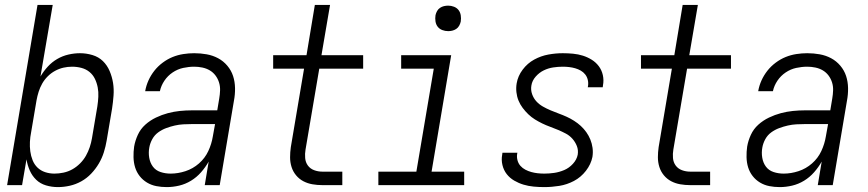

<svg xmlns="http://www.w3.org/2000/svg" viewBox="-20 -755 3540 783"><path d="M216 8Q191 8 167.5 1Q144 -6 127.5 -22Q111 -38 101.5 -59.5Q92 -81 88 -105L70 0H9L133 -735H195L145 -443Q158 -465 175 -483.5Q192 -502 213.5 -514.5Q235 -527 259 -532.5Q283 -538 306 -538Q306 -538 306 -538Q306 -538 306 -538Q332 -538 357 -530.5Q382 -523 399.5 -506Q417 -489 427 -465.5Q437 -442 441 -417Q445 -392 443 -365Q441 -338 437 -312L415 -182Q411 -158 403.5 -134Q396 -110 383 -88Q370 -66 352 -47Q334 -28 311.5 -15.5Q289 -3 264.5 2.5Q240 8 216 8ZM202 -47Q220 -47 239 -51Q258 -55 275 -64.5Q292 -74 306.5 -88.5Q321 -103 330.5 -120Q340 -137 346 -155Q352 -173 355 -191L377 -321Q380 -341 381 -360.5Q382 -380 378.5 -398.5Q375 -417 367 -433.5Q359 -450 345 -461.5Q331 -473 312.5 -478Q294 -483 274 -483Q256 -483 238.5 -479Q221 -475 204.5 -466Q188 -457 174.5 -443.5Q161 -430 152 -414Q143 -398 137.5 -380.5Q132 -363 129 -346L107 -216Q103 -196 102 -176.5Q101 -157 103.5 -138Q106 -119 113 -101.5Q120 -84 133 -71.5Q146 -59 164 -53Q182 -47 202 -47Z M660 8Q660 8 660 8Q660 8 660 8Q638 8 617.5 4Q597 0 579.5 -10.5Q562 -21 549.5 -37Q537 -53 531 -72.5Q525 -92 524.5 -114Q524 -136 527 -157Q531 -181 542 -205Q553 -229 572.5 -246.5Q592 -264 616 -275.5Q640 -287 664.5 -293.5Q689 -300 713.5 -302.5Q738 -305 762 -305H866L874 -353Q877 -370 877.5 -387Q878 -404 873 -419.5Q868 -435 858.5 -447.5Q849 -460 835.5 -468Q822 -476 805.5 -479.5Q789 -483 772 -483Q750 -483 727 -478Q704 -473 684 -459.5Q664 -446 650.5 -426Q637 -406 632 -383H572Q576 -406 585.5 -427Q595 -448 609.5 -466.5Q624 -485 643.5 -499.5Q663 -514 684 -522.5Q705 -531 727.5 -534.5Q750 -538 772 -538Q798 -538 823 -533.5Q848 -529 869.5 -517.5Q891 -506 907 -487Q923 -468 930.5 -445Q938 -422 938.5 -396Q939 -370 934 -344L876 0H815L831 -96Q818 -73 800 -52.5Q782 -32 759 -18Q736 -4 710.5 2Q685 8 660 8ZM676 -47Q706 -47 736.5 -57Q767 -67 791.5 -88.5Q816 -110 829.5 -139Q843 -168 848 -199L857 -249H762Q745 -249 727.5 -248Q710 -247 692.5 -243Q675 -239 657.5 -232.5Q640 -226 625 -215Q610 -204 601 -187.5Q592 -171 589 -154Q585 -133 588.5 -112Q592 -91 603.5 -75.5Q615 -60 634.5 -53.5Q654 -47 676 -47Z M1295 0Q1274 0 1254 -3.5Q1234 -7 1217 -16Q1200 -25 1187.5 -40Q1175 -55 1169 -74Q1163 -93 1163 -113.5Q1163 -134 1166 -155L1220 -475H1094V-530H1230L1264 -735H1326L1291 -530H1461V-475H1282L1226 -145Q1223 -128 1224.5 -110.5Q1226 -93 1235.5 -80Q1245 -67 1261 -61Q1277 -55 1295 -55H1376V0Z M1523 0V-55H1678L1749 -475H1616V-530H1820L1740 -55H1873V0ZM1808 -628Q1795 -628 1783.5 -632.5Q1772 -637 1765 -646Q1758 -655 1756 -667.5Q1754 -680 1756 -693Q1758 -702 1762.5 -710Q1767 -718 1774.5 -723Q1782 -728 1790.5 -730Q1799 -732 1808 -732Q1820 -732 1831.5 -727.5Q1843 -723 1850 -714Q1857 -705 1859 -692.5Q1861 -680 1859 -667Q1857 -658 1852.5 -650Q1848 -642 1840.5 -637Q1833 -632 1824.5 -630Q1816 -628 1808 -628Z M2200 8Q2178 8 2156.5 6Q2135 4 2115 -2Q2095 -8 2077 -18.5Q2059 -29 2046.5 -45Q2034 -61 2029 -82Q2024 -103 2028 -124Q2028 -126 2028.5 -128Q2029 -130 2029 -132H2090Q2090 -131 2089.5 -130Q2089 -129 2089 -127Q2087 -114 2090.5 -101Q2094 -88 2102.5 -78.5Q2111 -69 2122.5 -63Q2134 -57 2146.5 -53.5Q2159 -50 2172.5 -48.5Q2186 -47 2200 -47Q2220 -47 2240.5 -50Q2261 -53 2281 -61.5Q2301 -70 2316.5 -87Q2332 -104 2336 -124Q2339 -143 2332.5 -159.5Q2326 -176 2314.5 -189Q2303 -202 2288 -210Q2273 -218 2256.5 -225Q2240 -232 2223.5 -238Q2207 -244 2191.5 -251.5Q2176 -259 2161.5 -268Q2147 -277 2134.5 -289Q2122 -301 2111.5 -315Q2101 -329 2094.5 -345Q2088 -361 2086 -379Q2084 -397 2087 -415Q2092 -445 2111.5 -471Q2131 -497 2158.5 -512Q2186 -527 2216 -532.5Q2246 -538 2275 -538Q2296 -538 2317 -536Q2338 -534 2357 -528Q2376 -522 2393 -511.5Q2410 -501 2422 -485Q2434 -469 2438.5 -448.5Q2443 -428 2439 -407Q2439 -405 2438.5 -403Q2438 -401 2438 -399H2377Q2377 -401 2377.5 -402Q2378 -403 2378 -404Q2380 -417 2377 -429.5Q2374 -442 2366.5 -451.5Q2359 -461 2348.5 -467Q2338 -473 2326 -476.5Q2314 -480 2301 -481.5Q2288 -483 2275 -483Q2256 -483 2236 -480Q2216 -477 2197.5 -468Q2179 -459 2164.5 -442.5Q2150 -426 2147 -406Q2144 -388 2150 -371Q2156 -354 2167.5 -341.5Q2179 -329 2194 -320.5Q2209 -312 2225.5 -305Q2242 -298 2258.5 -292Q2275 -286 2290.5 -279Q2306 -272 2321 -262.5Q2336 -253 2348.5 -241.5Q2361 -230 2371 -216Q2381 -202 2387.5 -186Q2394 -170 2396.5 -152Q2399 -134 2396 -115Q2390 -85 2369.5 -58.5Q2349 -32 2320.5 -17Q2292 -2 2261 3Q2230 8 2200 8Z M2795 0Q2774 0 2754 -3.5Q2734 -7 2717 -16Q2700 -25 2687.5 -40Q2675 -55 2669 -74Q2663 -93 2663 -113.5Q2663 -134 2666 -155L2720 -475H2594V-530H2730L2764 -735H2826L2791 -530H2961V-475H2782L2726 -145Q2723 -128 2724.5 -110.5Q2726 -93 2735.5 -80Q2745 -67 2761 -61Q2777 -55 2795 -55H2876V0Z M3160 8Q3160 8 3160 8Q3160 8 3160 8Q3138 8 3117.5 4Q3097 0 3079.5 -10.5Q3062 -21 3049.5 -37Q3037 -53 3031 -72.5Q3025 -92 3024.5 -114Q3024 -136 3027 -157Q3031 -181 3042 -205Q3053 -229 3072.5 -246.5Q3092 -264 3116 -275.5Q3140 -287 3164.5 -293.5Q3189 -300 3213.5 -302.5Q3238 -305 3262 -305H3366L3374 -353Q3377 -370 3377.5 -387Q3378 -404 3373 -419.5Q3368 -435 3358.5 -447.5Q3349 -460 3335.5 -468Q3322 -476 3305.5 -479.5Q3289 -483 3272 -483Q3250 -483 3227 -478Q3204 -473 3184 -459.5Q3164 -446 3150.5 -426Q3137 -406 3132 -383H3072Q3076 -406 3085.5 -427Q3095 -448 3109.5 -466.5Q3124 -485 3143.5 -499.5Q3163 -514 3184 -522.5Q3205 -531 3227.5 -534.5Q3250 -538 3272 -538Q3298 -538 3323 -533.5Q3348 -529 3369.5 -517.5Q3391 -506 3407 -487Q3423 -468 3430.5 -445Q3438 -422 3438.5 -396Q3439 -370 3434 -344L3376 0H3315L3331 -96Q3318 -73 3300 -52.5Q3282 -32 3259 -18Q3236 -4 3210.5 2Q3185 8 3160 8ZM3176 -47Q3206 -47 3236.5 -57Q3267 -67 3291.5 -88.5Q3316 -110 3329.5 -139Q3343 -168 3348 -199L3357 -249H3262Q3245 -249 3227.5 -248Q3210 -247 3192.5 -243Q3175 -239 3157.5 -232.5Q3140 -226 3125 -215Q3110 -204 3101 -187.5Q3092 -171 3089 -154Q3085 -133 3088.5 -112Q3092 -91 3103.5 -75.5Q3115 -60 3134.5 -53.5Q3154 -47 3176 -47Z"/></svg>

Font: iosevka_custom_sans_ss08 Light
Style: Italic
Weight: 300
Italic angle: -10°
Designer: Belleve Invis
Foundry: Belleve Invis
Version: Version 10.3.0; ttfautohint (v1.8.3)